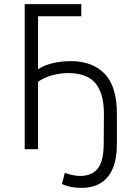

<svg xmlns="http://www.w3.org/2000/svg" viewBox="-20 -725 643 933"><path d="M376 188Q350 188 326 183.5Q302 179 281 169L295 115Q315 122 333.5 126Q352 130 369 130Q425 130 454 95Q483 60 484 -23L485 -167Q486 -268 445 -319Q404 -370 310 -370Q283 -370 256 -364.5Q229 -359 206 -350Q183 -341 165 -327V0H100V-705H375V-646H165V-388Q183 -401 208.5 -410Q234 -419 263.5 -423.5Q293 -428 323 -428Q430 -428 489 -366Q548 -304 548 -173V-25Q548 46 528 93.5Q508 141 469.5 164.5Q431 188 376 188Z"/></svg>

Font: Nunito Sans 7pt Condensed Light
Style: Regular
Weight: 300
Width: 3
Designer: Vernon Adams
Foundry: Vernon Adams
Version: Version 3.101;gftools[0.9.27]